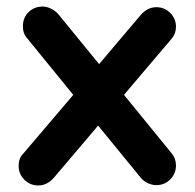

<svg xmlns="http://www.w3.org/2000/svg" viewBox="-20 -541 595 587"><path d="M359 -251 505 -72Q518 -56 518 -35Q518 -10 500.5 7.5Q483 25 458 25Q445 25 432 19Q419 13 410 2L280 -157L145 2Q124 26 97 26Q72 26 54.5 8.5Q37 -9 37 -34Q37 -57 50 -70L204 -251L63 -424Q50 -438 50 -461Q50 -487 67.5 -504Q85 -521 110 -521Q123 -521 136 -514.5Q149 -508 158 -498L283 -345L410 -495Q431 -519 458 -519Q483 -519 500.5 -501.5Q518 -484 518 -459Q518 -439 505 -423Z"/></svg>

Font: Tsukimi Rounded
Style: Bold
Weight: 700
Designer: Takashi Funayama
Foundry: Takashi Funayama
Version: Version 1.032; ttfautohint (v1.8.3)